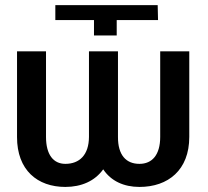

<svg xmlns="http://www.w3.org/2000/svg" viewBox="-20 -732 827 762"><path d="M353 -652.3V-591.3H443.2V-652.3H607.2L605.8 -711.6H199.6V-652.3ZM47.6 -188.6C47.2 -56.8 128.6 9.9 239.3 9.9C302.9 9.9 356.5 -13.5 389.6 -60C420.5 -13.5 471.6 9.9 533.4 9.9C647.4 9.9 731.2 -57.2 731.2 -188.6V-528.4H615.8V-188.6C615.8 -117.2 583.8 -81.7 533.4 -81.7C479.8 -81.7 447.8 -117.2 448.2 -188.6V-528.4H333.1V-188.6C332.7 -117.2 295.5 -81.7 239.3 -81.7C192.1 -81.7 162.6 -117.9 162.6 -188.6V-528.4H47.6Z"/></svg>

Font: Margiela Sans Medium
Style: Regular
Weight: 500
Designer: Stefan Endress, Andreas Faust
Version: Version 1.100;FEAKit 1.0